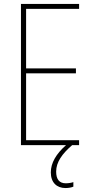

<svg xmlns="http://www.w3.org/2000/svg" viewBox="-20 -734 472 971"><path d="M264 134C264 86 294 44 345 0H380V-25H112V-363H364V-388H112V-689H380V-714H86V0H314C264 44 237 90 237 138C237 189 267 217 311 217C327 217 342 214 351 210V187C343 190 327 193 313 193C280 193 264 173 264 134Z"/></svg>

Font: Noto Sans Devanagari Condensed Thin
Style: Regular
Weight: 100
Width: 3
Designer: Jelle Bosma - Monotype Design Team
Foundry: Monotype Imaging Inc.
Version: Version 2.004